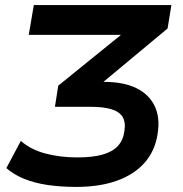

<svg xmlns="http://www.w3.org/2000/svg" viewBox="-20 -725 721 755"><path d="M279 10Q220 10 168 2.5Q116 -5 74.5 -22Q33 -39 5 -64L62 -171Q100 -137 158 -121.5Q216 -106 284 -106Q344 -106 383 -117Q422 -128 443 -150.5Q464 -173 469 -208Q475 -245 461.5 -266Q448 -287 416.5 -296Q385 -305 336 -305H196L209 -388L504 -627L499 -588H93L113 -705H654L639 -613L353 -375L324 -403H389Q465 -403 515 -379Q565 -355 587.5 -309.5Q610 -264 600 -200Q590 -132 549 -85.5Q508 -39 440 -14.5Q372 10 279 10Z"/></svg>

Font: Nunito Sans 6pt
Style: Bold Italic
Weight: 700
Italic angle: -9°
Version: Version 3.101;gftools[0.9.27]